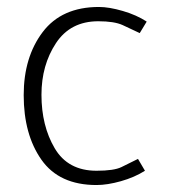

<svg xmlns="http://www.w3.org/2000/svg" viewBox="-20 -518 489 551"><path d="M396 -28Q366 -9 327 2Q288 13 257 13Q150 13 99 -59.5Q48 -132 48 -245Q48 -354 102.5 -426Q157 -498 264 -498Q293 -498 332.5 -486.5Q372 -475 401 -456L381 -423Q356 -435 332 -446Q308 -457 262 -457Q182 -457 140.5 -394Q99 -331 99 -246Q99 -157 137 -92.5Q175 -28 257 -28Q307 -28 328.5 -38.5Q350 -49 376 -62Z"/></svg>

Font: Palanquin Thin
Style: Regular
Weight: 250
Designer: Pria Ravichandran
Version: Version 1.001